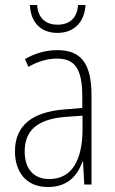

<svg xmlns="http://www.w3.org/2000/svg" viewBox="-20 -740 460 770"><path d="M323 -720H293C290 -671 262 -641 211 -641C161 -641 132 -670 129 -720H100C103 -647 147 -608 210 -608C277 -608 319 -651 323 -720ZM210 -539C165 -539 119 -526 80 -503L94 -472C136 -496 174 -505 208 -505C279 -505 310 -466 310 -353V-307L237 -301C111 -291 40 -238 40 -133C40 -54 82 10 172 10C254 10 291 -38 311 -92H313L318 0H347V-357C347 -486 305 -539 210 -539ZM240 -271 311 -276V-218C310 -101 270 -22 178 -22C115 -22 79 -62 79 -133C79 -219 133 -262 240 -271Z"/></svg>

Font: Noto Sans Devanagari UI Condensed ExtraLight
Style: Regular
Weight: 200
Width: 3
Designer: Jelle Bosma - Monotype Design Team
Foundry: Monotype Imaging Inc.
Version: Version 2.004